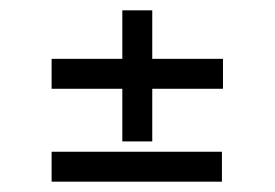

<svg xmlns="http://www.w3.org/2000/svg" viewBox="-20 -410 532 372"><path d="M80 -58V-116H410V-58ZM275 -296H412V-238H275V-136H217V-238H80V-296H217V-390H275Z"/></svg>

Font: Wallpoet
Style: Regular
Weight: 400
Designer: Lars Berggren
Foundry: Lars Berggren
Version: Version 1.000